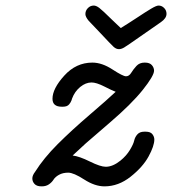

<svg xmlns="http://www.w3.org/2000/svg" viewBox="-20 -659 613 684"><path d="M105 -46.9Q135.7 -95.7 185.3 -145.3Q234.9 -194.8 299.3 -250Q363.8 -305.2 392.1 -332Q378.9 -336.9 351.1 -351.1Q323.2 -365.2 306.2 -365.2Q285.2 -365.2 265.6 -349.1Q246.1 -333 236.8 -308.1L234.9 -301.8Q232.9 -296.9 231.4 -294.4Q230 -292 226.6 -287.6Q223.1 -283.2 217.5 -281Q211.9 -278.8 204.1 -278.8H200.2Q167 -278.8 167 -307.1Q167 -343.3 209 -389.6Q251 -436 309.1 -436Q343.3 -436 380.6 -411.6Q418 -387.2 429 -387.2Q439.9 -387.2 447.5 -399.7Q455.1 -412.1 466.1 -424.1Q477.1 -436 495.1 -436H496.1Q513.2 -436 521 -427Q528.8 -418 528.8 -407.2Q528.8 -389.2 488.5 -338.6Q448.2 -288.1 370.1 -221.2L285.2 -147.9L238.8 -105Q262.7 -102.1 300.3 -83.5Q337.9 -64.9 356.9 -64.9Q381.8 -64.9 409.2 -86.9Q430.2 -104 442.6 -124.5Q455.1 -145 458 -158Q460.9 -170.9 469.5 -180.4Q478 -189.9 494.1 -189.9H499Q516.1 -189.9 522.9 -180.9Q529.8 -171.9 529.8 -162.1Q529.8 -139.2 509.3 -101.6Q488.8 -64 445.3 -29.5Q401.9 4.9 352.1 4.9Q317.9 4.9 280 -19.5Q242.2 -43.9 223.1 -43.9Q204.1 -43.9 190.4 -36.4Q176.8 -28.8 170.9 -19.3Q165 -9.8 154.5 -2.4Q144 4.9 128.9 4.9H127.9Q110.8 4.9 103 -3.7Q95.2 -12.2 95.2 -23.2Q95.2 -34.2 105 -46.9ZM284.2 -608.9Q284.2 -621.1 293 -630.1Q301.8 -639.2 314 -639.2Q322.8 -639.2 334 -630.6Q345.2 -622.1 377.9 -589.8Q397.9 -570.8 410.2 -559.1Q432.1 -572.3 466.1 -594.7Q500 -617.2 518.6 -628.2Q537.1 -639.2 544.9 -639.2Q556.2 -639.2 564.7 -630.6Q573.2 -622.1 573.2 -609.9Q573.2 -593.8 553.2 -580.1Q521 -558.1 478 -527.8Q432.1 -495.6 422.1 -489.7Q412.1 -483.9 403.8 -483.9Q394 -483.9 385 -491.9Q376 -500 335 -543.9Q311 -568.8 295.9 -585Q284.2 -599.1 284.2 -608.9Z"/></svg>

Font: CMU Typewriter Text
Style: Italic
Weight: 500
Italic angle: -14.04°
Version: Version 0.7.0